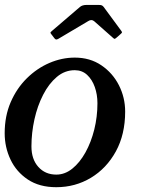

<svg xmlns="http://www.w3.org/2000/svg" viewBox="-22 -770 604 800"><path d="M-2.5 -215Q-2.5 -286.5 22.5 -344.2Q47.5 -402 89.8 -443.8Q132 -485.5 184 -507.8Q236 -530 289.5 -530Q353 -530 400.2 -498Q447.5 -466 473.5 -414.8Q499.5 -363.5 499.5 -305Q499.5 -210 460.8 -139.2Q422 -68.5 356.8 -29.2Q291.5 10 212.5 10Q142 10 94 -22Q46 -54 21.8 -105.2Q-2.5 -156.5 -2.5 -215ZM109 -160Q109 -106.5 137.8 -74.5Q166.5 -42.5 212.5 -42.5Q248.5 -42.5 279.5 -67.5Q310.5 -92.5 334 -134.8Q357.5 -177 370.8 -230.2Q384 -283.5 384 -340Q384 -376 373 -407.2Q362 -438.5 341 -458Q320 -477.5 289.5 -477.5Q248 -477.5 214.8 -449.5Q181.5 -421.5 157.8 -375.2Q134 -329 121.5 -272.8Q109 -216.5 109 -160ZM204 -611.5 192.5 -626.5Q187.5 -632.5 188.2 -634.5Q189 -636.5 195.5 -642L311 -741Q321 -749.5 339 -749.5H388.5Q398.5 -749.5 402.5 -747.5Q406.5 -745.5 410 -741L484 -640.5Q486.5 -636.5 486.2 -634.8Q486 -633 481.5 -629L464 -613.5Q457 -607.5 455 -608Q453 -608.5 448 -613L370.5 -681.5Q359.5 -691 345.5 -682L221.5 -608.5Q215 -604.5 211.2 -605.5Q207.5 -606.5 204 -611.5Z"/></svg>

Font: Besley* Medium
Style: Italic
Weight: 500
Italic angle: -13°
Designer: Owen Earl
Foundry: indestructible type*
Version: Version 3.000; ttfautohint (v1.8.3)